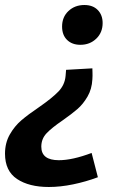

<svg xmlns="http://www.w3.org/2000/svg" viewBox="-36 -565 471 767"><path d="M374 -473Q374 -435 348.5 -410.5Q323 -386 285 -386Q252 -386 232 -405.5Q212 -425 212 -459Q212 -497 237.5 -521Q263 -545 301 -545Q335 -545 354.5 -525Q374 -505 374 -473ZM333 -292Q333 -285 333.5 -274Q334 -263 333 -248Q331 -209 313.5 -179Q296 -149 273.5 -129.5Q251 -110 214 -84Q170 -54 149.5 -32Q129 -10 129 21Q129 75 199 75Q253 75 330 46L355 143Q307 161 256 171.5Q205 182 159 182Q80 182 32 150Q-16 118 -16 49Q-16 6 3 -27.5Q22 -61 49.5 -84.5Q77 -108 120 -137Q172 -173 197.5 -199.5Q223 -226 226 -262L228 -286Z"/></svg>

Font: Bitter Pro
Style: Bold Italic
Weight: 700
Italic angle: -9°
Designer: Sol Matas, and Bitter project Authors
Foundry: Sol Matas
Version: Version 1.010